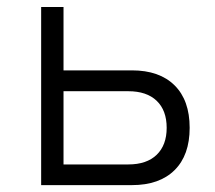

<svg xmlns="http://www.w3.org/2000/svg" viewBox="-20 -538 626 558"><path d="M99.6 0V-517.6H164.6V-333.5H363.3Q443.4 -333.5 487.3 -290Q531.2 -246.6 531.2 -166.5Q531.2 -86.9 487.3 -43.5Q443.4 0 363.3 0ZM164.6 -60.1H353Q406.2 -60.1 435.3 -88.1Q464.4 -116.2 464.4 -166.5Q464.4 -217.3 435.3 -245.1Q406.2 -272.9 353 -272.9H164.6Z"/></svg>

Font: CaskaydiaCove NFP Light
Style: Regular
Weight: 300
Designer: Aaron Bell
Foundry: Saja Typeworks
Version: Version 2111.001; VTT 6.35;Nerd Fonts 3.1.1